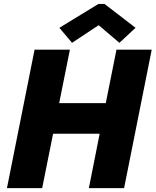

<svg xmlns="http://www.w3.org/2000/svg" viewBox="-20 -978 809 998"><path d="M16.1 0 159.7 -719.7H343.3L287.6 -441.9H529.8L585.4 -719.7H768.6L625 0H441.9L498 -282.7H255.9L199.2 0ZM354.5 -755.4 288.6 -833.5 491.7 -957.5H523.4L684.6 -833.5L600.6 -755.4L494.6 -845.7H490.7Z"/></svg>

Font: Reddit Sans Black
Style: Italic
Weight: 900
Italic angle: -11.25°
Designer: Stephen Hutchings
Version: Version 1.013